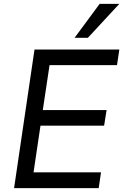

<svg xmlns="http://www.w3.org/2000/svg" viewBox="-20 -976 639 996"><path d="M53 0 159 -719H599L587 -638H237L202 -405H533L520 -324H190L154 -82H504L492 0ZM367 -780 497 -956H599L436 -780Z"/></svg>

Font: Nunitoga
Style: Medium Italic
Weight: 500
Italic angle: -9°
Designer: Vernon Adams
Foundry: Vernon Adams
Version: Version 1.0